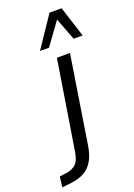

<svg xmlns="http://www.w3.org/2000/svg" viewBox="-281 -803 739 1061"><g transform="rotate(-20 88.5 -272.5)"><path d="M-108 193 -100 132 -61 127Q-28 123 -5 103.5Q18 84 26 30L109 -490H186L105 24Q99 63 86.5 92Q74 121 54 141.5Q34 162 4 173.5Q-26 185 -67 189ZM34 -557 156 -738H227L285 -557H232L182 -688L87 -557Z"/></g></svg>

Font: Nunito Sans 10pt Condensed
Style: Italic
Weight: 400
Width: 3
Italic angle: -9°
Designer: Vernon Adams
Foundry: Vernon Adams
Version: Version 3.101;gftools[0.9.27]